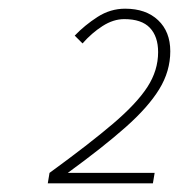

<svg xmlns="http://www.w3.org/2000/svg" viewBox="-20 -832 412 442"><path d="M90 -410 94 -434Q186 -501 240.5 -547.5Q295 -594 319.5 -632Q344 -670 344 -712Q344 -748 325 -768Q306 -788 266 -788Q241 -788 216 -772Q191 -756 170 -732L152 -750Q175 -774 204.5 -793Q234 -812 268 -812Q316 -812 344 -785.5Q372 -759 372 -714Q372 -668 346.5 -626.5Q321 -585 269 -539Q217 -493 136 -434H336L332 -410Z"/></svg>

Font: Source Sans 3 VF
Style: Italic
Weight: 200
Italic angle: -11°
Designer: Paul D. Hunt
Foundry: Adobe Systems Incorporated
Version: Version 3.042;hotconv 1.0.118;makeotfexe 2.5.65603